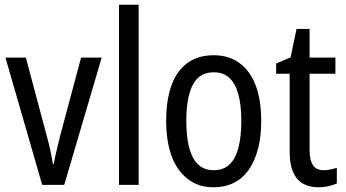

<svg xmlns="http://www.w3.org/2000/svg" viewBox="-20 -780 1458 810"><path d="M158 0 3 -537H89L174 -219Q180 -198 185.5 -175.5Q191 -153 195.5 -131Q200 -109 203 -89H207Q209 -102 213 -120.5Q217 -139 222.5 -160.5Q228 -182 233 -204L322 -537H409L251 0Z M565 0H482V-760H565Z M1082 -269Q1082 -205 1069 -154Q1056 -103 1031 -66Q1006 -29 968 -9.5Q930 10 880 10Q833 10 796 -9.5Q759 -29 733 -65.5Q707 -102 694 -153.5Q681 -205 681 -269Q681 -358 703.5 -420Q726 -482 771 -514.5Q816 -547 882 -547Q944 -547 989 -515Q1034 -483 1058 -421.5Q1082 -360 1082 -269ZM766 -269Q766 -202 778.5 -155.5Q791 -109 816.5 -85.5Q842 -62 882 -62Q922 -62 947.5 -85.5Q973 -109 985.5 -155.5Q998 -202 998 -269Q998 -337 985.5 -382.5Q973 -428 947.5 -451.5Q922 -475 882 -475Q821 -475 793.5 -422.5Q766 -370 766 -269Z M1345 -62Q1359 -62 1374 -65Q1389 -68 1401 -72V-6Q1386 1 1365.5 5.5Q1345 10 1322 10Q1285 10 1258 -5.5Q1231 -21 1216.5 -54Q1202 -87 1202 -140V-469H1145V-512L1206 -538L1231 -658H1286V-537H1395V-469H1286V-147Q1286 -105 1300 -83.5Q1314 -62 1345 -62Z"/></svg>

Font: Noto Sans Khmer Condensed
Style: Regular
Weight: 400
Width: 3
Designer: Danh Hong and the Monotype Design Team
Foundry: Monotype Imaging Inc.
Version: Version 2.004